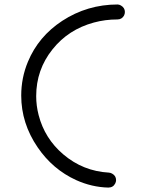

<svg xmlns="http://www.w3.org/2000/svg" viewBox="-20 -766 665 852"><path d="M460.4 66.4Q387.2 64.5 317.9 33.2Q213.9 -14.2 147 -112.3Q74.2 -218.8 74.2 -341.8Q74.2 -420.9 104 -492.2Q150.4 -604 255.9 -673.3Q367.2 -746.1 502.4 -746.1Q509.8 -745.6 516.6 -741.7Q534.2 -731.4 534.2 -712.9Q534.2 -704.6 530.3 -696.8Q520.5 -679.7 501 -679.7Q446.8 -679.7 396.5 -666Q283.2 -635.3 212.9 -546.9Q140.6 -456.5 140.6 -339.4Q140.6 -296.9 151.4 -255.4Q178.2 -151.4 260.7 -81.1Q348.6 -6.3 463.4 0Q470.7 0.5 477.5 4.4Q495.1 14.2 495.1 33.2Q495.1 41 491.2 48.3Q481.9 66.4 460.4 66.4Z"/></svg>

Font: Vibur
Style: Medium
Weight: 400
Version: Version 1.004